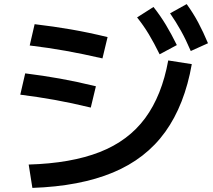

<svg xmlns="http://www.w3.org/2000/svg" viewBox="-20 -875 1040 937"><path d="M120 -72Q327 -78 467 -133Q607 -188 688.5 -298.5Q770 -409 801 -580L916 -562Q881 -363 786.5 -231.5Q692 -100 531 -33Q370 34 138 42ZM423 -350Q328 -373 247 -387.5Q166 -402 79 -413L103 -517Q191 -506 272 -491.5Q353 -477 448 -454ZM480 -590Q384 -612 300.5 -627Q217 -642 125 -653L149 -757Q242 -746 326 -731.5Q410 -717 505 -694ZM759 -610Q732 -665 706.5 -707.5Q681 -750 649 -790L729 -841Q763 -798 790 -753Q817 -708 843 -655ZM911 -626Q887 -682 863 -725Q839 -768 810 -810L891 -855Q923 -811 947.5 -765Q972 -719 995 -664Z"/></svg>

Font: M PLUS 1 Thin SemiBold
Style: Regular
Weight: 600
Version: Version 1.001